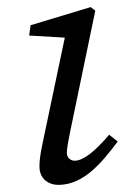

<svg xmlns="http://www.w3.org/2000/svg" viewBox="-20 -507 351 540"><path d="M91 -38C91 -4 117 13 144 13C215 13 266 -49 311 -109L287 -128C246 -80 214 -55 190 -55C179 -55 168 -63 168 -77C168 -89 172 -110 177 -135L248 -477L235 -487L66 -436L62 -407L182 -400L165 -414L101 -110C92 -69 91 -52 91 -38Z"/></svg>

Font: Source Serif Variable
Style: Italic
Weight: 389
Italic angle: -12°
Designer: Frank Grießhammer
Foundry: Adobe Systems Incorporated
Version: Version 3.001;hotconv 1.0.111;makeotfexe 2.5.65597